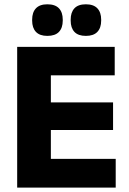

<svg xmlns="http://www.w3.org/2000/svg" viewBox="-20 -852 586 872"><path d="M58 0V-639H211V0ZM103.5 0V-130.5H505.5V0ZM147.5 -261.5V-387H493.5V-261.5ZM103 -510V-639H501V-510ZM195 -689Q160.5 -689 143.2 -707.2Q126 -725.5 126 -758.5V-762.5Q126 -796 143.2 -814.2Q160.5 -832.5 195 -832.5Q230.5 -832.5 247.8 -814.2Q265 -796 265 -762.5V-758.5Q265 -725.5 247.8 -707.2Q230.5 -689 195 -689ZM370 -689Q335 -689 318 -707.2Q301 -725.5 301 -758.5V-762.5Q301 -796 318 -814.2Q335 -832.5 370 -832.5Q405 -832.5 422.2 -814.2Q439.5 -796 439.5 -762.5V-758.5Q439.5 -725.5 422.2 -707.2Q405 -689 370 -689Z"/></svg>

Font: Anek Tamil
Style: Bold
Weight: 700
Designer: Aadarsh Rajan (Tamil), Yesha Goshar (Latin)
Foundry: Ek Type
Version: Version 1.003